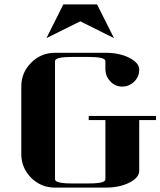

<svg xmlns="http://www.w3.org/2000/svg" viewBox="-20 -856 732 876"><path d="M77.1 -153.8V-460.9Q77.1 -524.9 122.1 -569.8Q167.5 -615.2 231 -615.2H460.9Q524.9 -615.2 569.8 -592.3Q615.2 -569.3 615.2 -538.1Q615.2 -506.3 592.8 -483.9Q569.8 -461.4 538.1 -460.9Q505.9 -460.9 483.9 -483.9Q461.9 -506.8 460.9 -538.1V-577.1Q460.9 -596.2 384.8 -596.2H308.1Q231 -596.2 231 -577.1V-38.1Q231 -19 308.1 -19H384.8Q461.9 -19 460.9 -38.1V-308.1H384.8V-327.1H691.9V-308.1H615.2V-77.1Q615.2 -45.4 569.8 -22.5Q525.4 0 460.9 0H231Q167 0 122.1 -44.9Q77.1 -89.8 77.1 -153.8ZM191.9 -682.1 269 -835.9H422.9L500 -682.1L346.2 -758.8Z"/></svg>

Font: Hjet
Style: Regular
Weight: 400
Designer: T. Christopher White
Version: Version 1.2